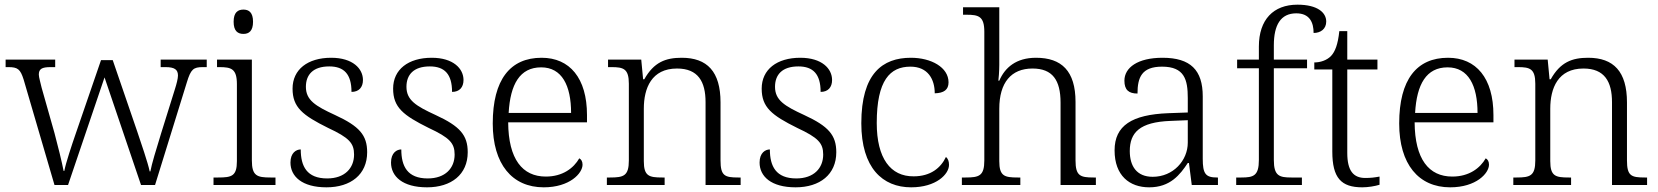

<svg xmlns="http://www.w3.org/2000/svg" viewBox="-20 -791 7090 821"><path d="M81 -451 213 0H271L427 -460L583 0H643L779 -439C796 -495 807 -504 847 -504H864V-536H667V-504H688C727 -504 741 -493 741 -468C741 -455 735 -432 728 -410L669 -221C647 -149 629 -91 623 -58H620C613 -94 582 -183 566 -231L462 -534H412L304 -220C287 -171 261 -93 255 -60H252C246 -93 226 -174 213 -222L158 -416C154 -434 146 -461 146 -472C146 -496 159 -504 196 -504H216V-536H4V-504H16C56 -504 67 -495 81 -451Z M1021 -646C1044 -646 1062 -658 1062 -698C1062 -738 1044 -750 1021 -750C997 -750 979 -738 979 -698C979 -658 997 -646 1021 -646ZM893 0H1158V-32H1137C1079 -32 1057 -39 1057 -105V-536H908V-504H918C969 -504 993 -497 993 -431V-102C993 -38 971 -32 913 -32H893Z M1376 10C1480 10 1550 -45 1550 -140C1550 -213 1517 -251 1413 -299C1328 -338 1288 -363 1288 -420C1288 -471 1318 -507 1388 -507C1451 -507 1483 -474 1483 -398C1515 -398 1532 -418 1532 -449C1532 -497 1489 -544 1396 -544C1296 -544 1231 -494 1231 -412C1231 -332 1274 -298 1383 -244C1473 -202 1494 -179 1494 -130C1494 -72 1454 -28 1379 -28C1292 -28 1266 -80 1266 -152C1247 -152 1222 -138 1222 -96C1222 -37 1271 10 1376 10Z M1806 10C1910 10 1980 -45 1980 -140C1980 -213 1947 -251 1843 -299C1758 -338 1718 -363 1718 -420C1718 -471 1748 -507 1818 -507C1881 -507 1913 -474 1913 -398C1945 -398 1962 -418 1962 -449C1962 -497 1919 -544 1826 -544C1726 -544 1661 -494 1661 -412C1661 -332 1704 -298 1813 -244C1903 -202 1924 -179 1924 -130C1924 -72 1884 -28 1809 -28C1722 -28 1696 -80 1696 -152C1677 -152 1652 -138 1652 -96C1652 -37 1701 10 1806 10Z M2305 10C2416 10 2471 -50 2471 -87C2471 -101 2465 -110 2457 -114C2433 -72 2386 -36 2314 -36C2214 -36 2154 -110 2153 -268H2490V-299C2490 -457 2416 -544 2296 -544C2162 -544 2087 -451 2087 -263C2087 -89 2170 10 2305 10ZM2422 -308H2155C2162 -431 2203 -503 2294 -503C2383 -503 2422 -425 2422 -308Z M2575 0H2822V-32H2812C2755 -32 2733 -38 2733 -102V-326C2733 -414 2766 -498 2875 -498C2965 -498 2997 -442 2997 -354V0H3147V-32H3137C3079 -32 3061 -39 3061 -105V-353C3061 -485 3004 -544 2895 -544C2826 -544 2776 -525 2735 -452H2730L2722 -536H2580V-504H2595C2646 -504 2669 -497 2669 -433V-105C2669 -39 2647 -32 2589 -32H2575Z M3382 10C3486 10 3556 -45 3556 -140C3556 -213 3523 -251 3419 -299C3334 -338 3294 -363 3294 -420C3294 -471 3324 -507 3394 -507C3457 -507 3489 -474 3489 -398C3521 -398 3538 -418 3538 -449C3538 -497 3495 -544 3402 -544C3302 -544 3237 -494 3237 -412C3237 -332 3280 -298 3389 -244C3479 -202 3500 -179 3500 -130C3500 -72 3460 -28 3385 -28C3298 -28 3272 -80 3272 -152C3253 -152 3228 -138 3228 -96C3228 -37 3277 10 3382 10Z M3876 10C3983 10 4038 -46 4038 -86C4038 -101 4034 -112 4025 -120C4003 -73 3959 -37 3887 -37C3788 -36 3729 -114 3729 -265C3729 -448 3786 -506 3873 -506C3948 -506 3977 -452 3977 -392C4016 -393 4036 -407 4036 -439C4036 -503 3962 -544 3875 -544C3754 -544 3663 -477 3663 -264C3663 -73 3754 10 3876 10Z M4093 0H4343V-32H4332C4275 -32 4253 -38 4253 -102V-326C4253 -438 4304 -498 4395 -498C4481 -498 4515 -448 4515 -352V0H4666V-32H4656C4599 -32 4579 -39 4579 -105V-355C4579 -488 4519 -544 4410 -544C4325 -544 4277 -502 4253 -446H4249C4250 -451 4253 -486 4253 -514V-760H4098V-728H4113C4165 -728 4189 -721 4189 -655V-105C4189 -39 4167 -32 4109 -32H4093Z M4894 10C4984 10 5026 -44 5059 -94H5064L5076 0H5188V-32H5184C5135 -32 5123 -48 5123 -112V-379C5123 -491 5071 -544 4951 -544C4845 -544 4788 -502 4788 -446C4788 -406 4807 -391 4844 -391C4844 -460 4862 -506 4949 -506C5045 -506 5059 -450 5059 -372V-310L4976 -307C4820 -301 4746 -254 4746 -148C4746 -40 4810 10 4894 10ZM4909 -35C4841 -35 4811 -80 4811 -145C4811 -224 4853 -269 4985 -274L5059 -277V-181C5059 -105 4997 -35 4909 -35Z M5266 0H5547V-32H5502C5450 -32 5427 -39 5427 -107V-499H5569V-536H5427V-597C5427 -684 5456 -734 5523 -734C5581 -734 5597 -694 5597 -650C5627 -650 5651 -667 5651 -699C5651 -737 5614 -771 5528 -771C5425 -771 5363 -707 5363 -592V-536H5270V-499H5363V-107C5363 -39 5340 -32 5288 -32H5266Z M5805 10C5830 10 5860 5 5879 -1V-36C5858 -32 5841 -30 5818 -30C5767 -30 5741 -61 5741 -137V-494H5870V-536H5741V-658H5707C5701 -601 5689 -570 5671 -551C5653 -533 5626 -524 5600 -524V-494H5677V-143C5677 -30 5715 10 5805 10Z M6181 10C6292 10 6347 -50 6347 -87C6347 -101 6341 -110 6333 -114C6309 -72 6262 -36 6190 -36C6090 -36 6030 -110 6029 -268H6366V-299C6366 -457 6292 -544 6172 -544C6038 -544 5963 -451 5963 -263C5963 -89 6046 10 6181 10ZM6298 -308H6031C6038 -431 6079 -503 6170 -503C6259 -503 6298 -425 6298 -308Z M6451 0H6698V-32H6688C6631 -32 6609 -38 6609 -102V-326C6609 -414 6642 -498 6751 -498C6841 -498 6873 -442 6873 -354V0H7023V-32H7013C6955 -32 6937 -39 6937 -105V-353C6937 -485 6880 -544 6771 -544C6702 -544 6652 -525 6611 -452H6606L6598 -536H6456V-504H6471C6522 -504 6545 -497 6545 -433V-105C6545 -39 6523 -32 6465 -32H6451Z"/></svg>

Font: Noto Serif Lao Light
Style: Regular
Weight: 300
Designer: Monotype Design Team
Foundry: Monotype Imaging Inc.
Version: Version 2.003